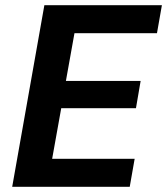

<svg xmlns="http://www.w3.org/2000/svg" viewBox="-20 -720 644 740"><path d="M27 0 151 -700H604L585 -592H267L234 -408H522L504 -303H216L181 -108H499L480 0Z"/></svg>

Font: DM Sans 11pt
Style: Bold Italic
Weight: 700
Italic angle: -10°
Version: Version 4.004;gftools[0.9.30]